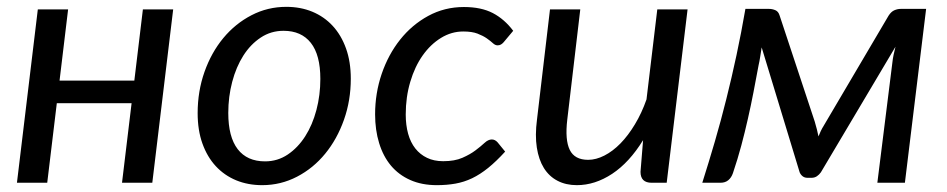

<svg xmlns="http://www.w3.org/2000/svg" viewBox="-20 -534 2768 561"><path d="M486 -506.5 425 0H336.5L364.5 -232.5H146L118 0H29.5L90.5 -506.5H179L154 -298.5H372.5L397.5 -506.5Z M754.5 -62.5Q791 -62.5 820.8 -82.5Q850.5 -102.5 871.8 -135.8Q893 -169 904.5 -212.5Q916 -256 916 -303.5Q916 -373.5 888.2 -408.8Q860.5 -444 808.5 -444Q771.5 -444 741.8 -424.2Q712 -404.5 691 -371.5Q670 -338.5 658.5 -295Q647 -251.5 647 -204Q647 -134 674.5 -98.2Q702 -62.5 754.5 -62.5ZM746 7Q704.5 7 670 -7.2Q635.5 -21.5 610.5 -48.5Q585.5 -75.5 571.5 -114.5Q557.5 -153.5 557.5 -203.5Q557.5 -267.5 577.5 -324Q597.5 -380.5 632.5 -422.8Q667.5 -465 714.8 -489.5Q762 -514 816.5 -514Q858 -514 892.5 -499.8Q927 -485.5 952 -458.5Q977 -431.5 991 -392.5Q1005 -353.5 1005 -304Q1005 -240.5 985 -184Q965 -127.5 930.2 -85Q895.5 -42.5 848 -17.8Q800.5 7 746 7Z M1456 -91Q1430 -62.5 1406.5 -43.5Q1383 -24.5 1359.5 -13.2Q1336 -2 1310.8 2.5Q1285.5 7 1256.5 7Q1212.5 7 1178.8 -8Q1145 -23 1122.2 -50.2Q1099.5 -77.5 1087.8 -115.8Q1076 -154 1076 -200Q1076 -261.5 1095.2 -318Q1114.5 -374.5 1149 -418Q1183.5 -461.5 1231.2 -487.5Q1279 -513.5 1335.5 -513.5Q1386 -513.5 1420 -495.8Q1454 -478 1479.5 -444L1451.5 -410.5Q1448 -406.5 1443.8 -404Q1439.5 -401.5 1434 -401.5Q1427 -401.5 1420.2 -407.8Q1413.5 -414 1402.5 -421.8Q1391.5 -429.5 1375.2 -435.8Q1359 -442 1333.5 -442Q1299 -442 1268.5 -423.2Q1238 -404.5 1215 -372Q1192 -339.5 1178.8 -295Q1165.5 -250.5 1165.5 -199.5Q1165.5 -168.5 1172.5 -143.2Q1179.5 -118 1193.5 -100.2Q1207.5 -82.5 1227.8 -72.8Q1248 -63 1275 -63Q1308.5 -63 1331.2 -73Q1354 -83 1369.5 -94.8Q1385 -106.5 1395.8 -116.5Q1406.5 -126.5 1417 -126.5Q1426.5 -126.5 1434 -118L1456 -91Z M1989 -506.5 1928 0H1884Q1851.5 0 1851.5 -32L1859 -124.5Q1819 -59.5 1768.8 -26.2Q1718.5 7 1665.5 7Q1633.5 7 1609 -5.8Q1584.5 -18.5 1569.2 -43Q1554 -67.5 1548.5 -103Q1543 -138.5 1549 -184.5L1587 -506.5H1675.5L1637.5 -184.5Q1630.5 -125 1644.8 -96Q1659 -67 1698.5 -67Q1721.5 -67 1746 -79.5Q1770.5 -92 1793 -115Q1815.5 -138 1835.2 -170.8Q1855 -203.5 1869 -243.5L1900.5 -506.5Z M2686 -508 2624 0H2543.5L2587.5 -352Q2588.5 -362 2591 -374Q2593.5 -386 2596.5 -397.5L2378.5 -30.5Q2373.5 -23.5 2366.8 -19Q2360 -14.5 2351.5 -14.5H2339Q2331 -14.5 2325.2 -19Q2319.5 -23.5 2316.5 -30.5L2205.5 -395.5Q2203.5 -382.5 2201.2 -368.2Q2199 -354 2196.5 -343.5Q2189 -303 2181.5 -264.2Q2174 -225.5 2165.2 -186.8Q2156.5 -148 2146 -108.8Q2135.5 -69.5 2121.5 -28Q2117 -15 2108 -7.5Q2099 0 2085 0H2032Q2051 -60 2068.8 -120.8Q2086.5 -181.5 2102.2 -244.5Q2118 -307.5 2132 -373Q2146 -438.5 2158 -508H2227.5Q2236.5 -508 2245.5 -504.2Q2254.5 -500.5 2258 -488.5L2360.5 -179Q2364 -167 2366.8 -156.2Q2369.5 -145.5 2371.5 -135.5Q2374.5 -143 2378.2 -151Q2382 -159 2387 -167L2576.5 -488.5Q2584 -500 2593.2 -504Q2602.5 -508 2611.5 -508Z"/></svg>

Font: Lato 2
Style: Italic
Weight: 400
Italic angle: -7°
Designer: Lukasz Dziedzic with Adam Twardoch and Botio Nikoltchev
Foundry: tyPoland Lukasz Dziedzic
Version: Version 2.015; 2015-08-06; http://www.latofonts.com/